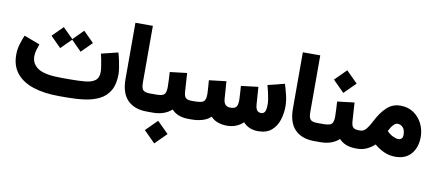

<svg xmlns="http://www.w3.org/2000/svg" viewBox="-78 -987 3484 1531"><g transform="rotate(10 1664.0 -221.5)"><path d="M476.1 0H410.2Q291.5 0 203.4 -28.6Q115.2 -57.1 66.9 -116.2Q18.6 -175.3 18.6 -265.6Q18.6 -310.1 30.8 -350.6Q43 -391.1 58.1 -426.8L186.5 -378.9Q178.2 -356.9 170.4 -330.8Q162.6 -304.7 162.6 -277.8Q163.1 -216.3 217.5 -181.4Q272 -146.5 405.3 -146.5H472.7Q544.4 -146.5 596.9 -151.4Q649.4 -156.2 677.7 -177.7Q706.1 -199.2 706.1 -248Q706.1 -262.2 702.4 -287.6Q698.7 -313 693.4 -341.3Q688 -369.6 682.6 -391.6L817.9 -424.8Q825.7 -399.9 832.8 -366.9Q839.8 -334 844.5 -303.5Q849.1 -272.9 849.1 -255.4Q849.1 -171.9 819.3 -121.1Q789.6 -70.3 737.3 -44.2Q685.1 -18.1 617.9 -9Q550.8 0 476.1 0ZM269.5 -463.9 354.5 -548.3 437.5 -465.8 520 -548.3 605 -463.4 520 -378.4 437.5 -461.4 354.5 -378.4Z M1134.8 0H1122.6Q1022.5 0 966.6 -55.9Q910.6 -111.8 910.6 -227.1V-681.6H1051.8V-226.6Q1051.8 -174.8 1067.9 -160.6Q1084 -146.5 1122.6 -146.5H1134.8Z M1470.2 0H1458.5Q1371.1 0 1323.2 -52.2Q1293.5 -25.4 1255.6 -12.7Q1217.8 0 1174.3 0H1115.2V-146.5H1174.3Q1223.1 -146.5 1238.3 -162.4Q1253.4 -178.2 1253.4 -223.1Q1253.4 -251.5 1251.5 -282.5Q1249.5 -313.5 1248 -342.3L1386.2 -358.9L1396 -208Q1398.4 -172.9 1411.9 -159.7Q1425.3 -146.5 1459.5 -146.5H1470.2ZM1133.3 147.9 1225.1 56.6 1316.9 147.9 1225.1 239.7Z M2023.4 -146.5Q2038.6 -146.5 2050.3 -160.4Q2062 -174.3 2062 -225.6Q2062 -243.2 2057.6 -269.3Q2053.2 -295.4 2046.9 -323.7Q2040.5 -352.1 2033.7 -375.5L2169.4 -409.7Q2182.1 -368.2 2193.4 -322.5Q2204.6 -276.9 2204.6 -232.9Q2204.6 -174.8 2187.5 -121.6Q2170.4 -68.4 2131.1 -34.4Q2091.8 -0.5 2023.9 0Q1946.3 0 1901.9 -50.8Q1848.1 0 1771 0Q1730.5 0 1696.8 -12.2Q1663.1 -24.4 1639.6 -49.8Q1611.3 -23.4 1571.8 -11.7Q1532.2 0 1484.4 0H1450.7V-146.5H1485.4Q1538.6 -146.5 1556.4 -160.6Q1574.2 -174.8 1574.2 -219.2Q1574.2 -226.6 1573 -247.1Q1571.8 -267.6 1570.1 -291.5Q1568.4 -315.4 1566.9 -332L1706.1 -348.6L1716.3 -207.5Q1720.7 -146.5 1772 -146.5Q1807.1 -146.5 1820.1 -161.9Q1833 -177.2 1833 -219.2Q1833 -225.6 1831.8 -246.3Q1830.6 -267.1 1829.1 -291.3Q1827.6 -315.4 1826.2 -332L1964.8 -348.6L1975.1 -207.5Q1977.5 -175.3 1989 -160.9Q2000.5 -146.5 2023.4 -146.5Z M2490.2 0H2478Q2377.9 0 2322 -55.9Q2266.1 -111.8 2266.1 -227.1V-681.6H2407.2V-226.6Q2407.2 -174.8 2423.3 -160.6Q2439.5 -146.5 2478 -146.5H2490.2Z M2825.7 0H2814Q2726.6 0 2678.7 -52.2Q2648.9 -25.4 2611.1 -12.7Q2573.2 0 2529.8 0H2470.7V-146.5H2529.8Q2578.6 -146.5 2593.8 -162.4Q2608.9 -178.2 2608.9 -223.1Q2608.9 -251.5 2606.9 -282.5Q2605 -313.5 2603.5 -342.3L2741.7 -358.9L2751.5 -208Q2753.9 -172.9 2767.3 -159.7Q2780.8 -146.5 2814.9 -146.5H2825.7ZM2548.3 -510.3 2640.1 -601.6 2731.9 -510.3 2640.1 -418.5Z M2965.3 -58.6Q2935.5 -30.8 2900.9 -15.4Q2866.2 0 2827.1 0H2806.6V-146.5H2824.7Q2852.1 -146.5 2872.8 -171.4Q2893.6 -196.3 2914.1 -237.3Q2951.7 -312 2998 -355Q3044.4 -397.9 3107.4 -397.9Q3169.4 -397.9 3214.6 -367.2Q3259.8 -336.4 3284.4 -286.6Q3309.1 -236.8 3309.1 -179.2Q3309.1 -94.7 3263.9 -42Q3218.8 10.7 3135.7 10.7Q3087.9 10.7 3046.1 -7.6Q3004.4 -25.9 2965.3 -58.6ZM3042 -181.2Q3065.4 -156.7 3091.6 -144.5Q3117.7 -132.3 3133.8 -132.3Q3150.9 -132.3 3161.1 -141.8Q3171.4 -151.4 3171.4 -171.9Q3171.4 -212.4 3153.3 -231.9Q3135.3 -251.5 3109.4 -251.5Q3077.6 -251.5 3042 -181.2Z"/></g></svg>

Font: Vazir Black UI
Style: Black-UI
Weight: 900
Designer: Saber Rastikerdar
Foundry: Saber Rastikerdar
Version: Version 30.1.0